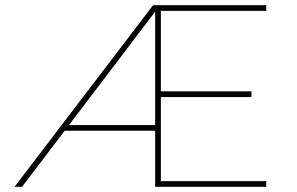

<svg xmlns="http://www.w3.org/2000/svg" viewBox="-20 -720 1145 740"><path d="M36 0 570 -700H1006V-678H600V-368H949V-346H600V-22H1006V0H578V-216H222L239 -238H578V-688L584 -683L65 0Z"/></svg>

Font: Lexend Exa Thin
Style: Regular
Weight: 250
Designer: Bonnie Shaver-Troup, Thomas Jockin
Foundry: Lexend
Version: Version 1.007